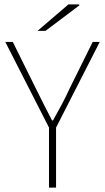

<svg xmlns="http://www.w3.org/2000/svg" viewBox="-20 -850 476 870"><path d="M202 0V-272L4 -660H38L144 -446Q162 -410 179.5 -375Q197 -340 216 -304H220Q240 -340 259 -375Q278 -410 294 -446L400 -660H432L234 -272V0ZM150 -710 290 -830H338L340 -826L186 -710Z"/></svg>

Font: Source Sans 3 ExtraLight ExtraLight
Style: Regular
Weight: 250
Version: Version 3.052;hotconv 1.1.0;makeotfexe 2.6.0